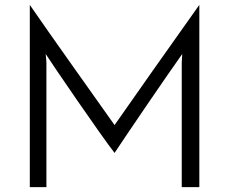

<svg xmlns="http://www.w3.org/2000/svg" viewBox="-20 -766 938 786"><path d="M102 0H170V-509C170 -521 167 -536 167 -545C196 -500 394 -210 449 -140C506 -226 657 -448 726 -545C726 -536 724 -521 724 -509V0H796V-746C715 -633 485 -306 449 -254C381 -350 178 -635 102 -746Z"/></svg>

Font: Josefin Sans
Style: Regular
Weight: 400
Designer: Santiago Orozco
Foundry: Typemade
Version: 1.000